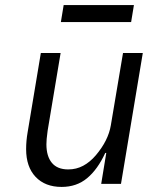

<svg xmlns="http://www.w3.org/2000/svg" viewBox="-20 -725 640 757"><path d="M399 -122H395Q365 -57 323.5 -22.5Q282 12 223 12Q158 12 120.5 -27.5Q83 -67 83 -137Q83 -170 89 -204L141 -516H219L168 -211L167 -203Q163 -175 163 -156Q163 -109 184.5 -83Q206 -57 249 -57Q281 -57 308 -71.5Q335 -86 358 -113Q407 -171 417 -231L465 -516H543L457 0H379ZM231 -705H508L497 -638H220Z"/></svg>

Font: iA Writer Mono V
Style: Regular
Weight: 400
Italic angle: -9.5°
Designer: Mike Abbink, Paul van der Laan, Pieter van Rosmalen
Foundry: Bold Monday
Version: Version 2.000